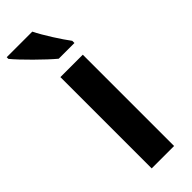

<svg xmlns="http://www.w3.org/2000/svg" viewBox="-290 -789 812 812"><g transform="rotate(-45 116.0 -383.0)"><path d="M118 -766H-35V-756C-6 -720 76 -639 116 -606H210V-619C185 -652 139 -723 118 -766ZM200 0V-546H66V0Z"/></g></svg>

Font: Noto Sans Gujarati UI Condensed
Style: Bold
Weight: 700
Width: 3
Designer: Jelle Bosma - Monotype Design Team, Universal Thirst
Foundry: Monotype Imaging Inc.
Version: Version 2.106